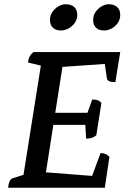

<svg xmlns="http://www.w3.org/2000/svg" viewBox="-20 -887 620 907"><path d="M18 0Q23 -40 40 -45L91 -61L173 -577L112 -592Q114 -608 119.5 -619Q125 -630 138 -641H548L525 -499Q504 -499 495.5 -503.5Q487 -508 485 -517L475 -585L275 -571L241 -354H393L416 -417Q428 -417 439.5 -414Q451 -411 459 -400L435 -248Q423 -238 410.5 -235Q398 -232 387 -232L383 -297H232L197 -73L415 -56L455 -164Q481 -164 497 -146L475 0ZM473 -743Q446 -743 433 -756.5Q420 -770 420 -792Q420 -815 432 -831.5Q444 -848 461 -857.5Q478 -867 493 -867Q519 -867 533.5 -853.5Q548 -840 548 -817Q548 -795 536 -778Q524 -761 506.5 -752Q489 -743 473 -743ZM269 -743Q243 -743 229.5 -756.5Q216 -770 216 -793Q216 -815 228 -831.5Q240 -848 257 -857.5Q274 -867 289 -867Q317 -867 331 -853.5Q345 -840 345 -817Q345 -795 333 -778.5Q321 -762 303.5 -752.5Q286 -743 269 -743Z"/></svg>

Font: Petrona SemiBold
Style: Italic
Weight: 600
Italic angle: -9°
Designer: Ringo R. Seeber
Foundry: Ringo R. Seeber
Version: Version 2.001; ttfautohint (v1.8.3)